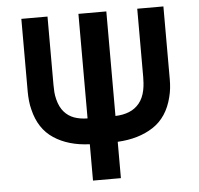

<svg xmlns="http://www.w3.org/2000/svg" viewBox="-52 -773 857 826"><g transform="rotate(-5 377.0 -360.0)"><path d="M316.5 -157Q224.5 -160.5 161.8 -201.8Q99 -243 79 -327.5Q74 -346 72 -366.8Q70 -387.5 70 -405V-720H183V-424.5Q183 -409 184 -394Q185 -379 189.5 -361.5Q198 -328 216 -307.5Q234 -287 259 -278Q284 -269 316.5 -268.5V-720H437V-268.5Q470 -269.5 496.2 -280Q522.5 -290.5 540.5 -312.5Q558.5 -334.5 565.5 -368.5Q568.5 -384 569.5 -398.8Q570.5 -413.5 570.5 -424.5V-720H683.5V-405Q683.5 -385.5 681.5 -367Q679.5 -348.5 674.5 -329Q653.5 -243.5 590.8 -202.5Q528 -161.5 437 -157V0H316.5Z"/></g></svg>

Font: Vela Sans Bd
Style: Bold
Weight: 700
Designer: Principal design: Mikhail Sharanda - project Manrope.
Design modification: Ravid Balaliev
Foundry: Mikhail Sharanda
Version: Version 1.001